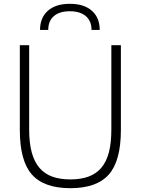

<svg xmlns="http://www.w3.org/2000/svg" viewBox="-20 -977 737 1007"><path d="M349 10Q211 10 147.5 -61.5Q84 -133 84 -295V-740H133V-298Q133 -227 146.5 -177.5Q160 -128 187 -96.5Q214 -65 254.5 -50.5Q295 -36 349 -36Q403 -36 443.5 -50.5Q484 -65 511 -96.5Q538 -128 551 -177.5Q564 -227 564 -298V-740H614V-295Q614 -133 550.5 -61.5Q487 10 349 10ZM460 -820Q460 -867 430 -892.5Q400 -918 346 -918Q292 -918 262.5 -892.5Q233 -867 233 -820H190Q190 -884 231 -920.5Q272 -957 346 -957Q421 -957 462 -920.5Q503 -884 503 -820Z"/></svg>

Font: Encode Sans Narrow
Style: ExtraLight
Weight: 200
Designer: Pablo Impallari, Andres Torresi
Foundry: Pablo Impallari, Andres Torresi
Version: Version 1.000; ttfautohint (v1.00) -l 8 -r 50 -G 200 -x 14 -